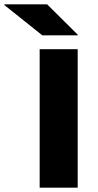

<svg xmlns="http://www.w3.org/2000/svg" viewBox="-108 -866 453 886"><path d="M250.5 0H75V-639H250.5ZM109.5 -846 251 -705.5V-703H87L-87.5 -842.5V-846Z"/></svg>

Font: Anek Latin Expanded
Style: Bold
Weight: 700
Width: 7
Designer: Yesha Goshar
Foundry: Ek Type
Version: Version 1.003